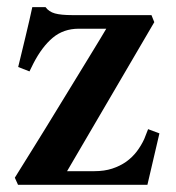

<svg xmlns="http://www.w3.org/2000/svg" viewBox="-20 -511 487 531"><path d="M30.3 -325.7Q33.7 -339.8 39.1 -362.1Q44.4 -384.3 50.3 -408.4Q56.2 -432.6 61.3 -455.1Q66.4 -477.5 69.3 -491.2H106Q115.2 -478.5 131.8 -473.9Q148.4 -469.2 179.7 -469.2H398.9L406.7 -449.7L165.5 -37.6H241.2Q268.6 -37.6 290.3 -44.7Q312 -51.8 328.9 -63.7Q345.7 -75.7 358.2 -92Q370.6 -108.4 378.9 -126.5L389.6 -153.8L420.9 -142.1L387.7 0H29.8L21 -19.5Q25.9 -27.3 38.3 -47.4Q50.8 -67.4 68.1 -95.2Q85.4 -123 106.2 -156.7Q127 -190.4 148.2 -225.3Q169.4 -260.3 190.2 -293.9Q210.9 -327.6 228 -355.7Q245.1 -383.8 257.3 -403.8Q269.5 -423.8 273.9 -431.6H197.8Q155.8 -431.6 126 -406.7Q96.2 -381.8 72.3 -335.4L61.5 -313.5Z"/></svg>

Font: VarendraSemibold
Style: Regular
Weight: 600
Designer: Jacob Thomas
Foundry: Bangla Type Foundry
Version: Version 1.008